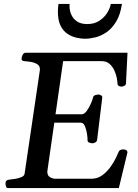

<svg xmlns="http://www.w3.org/2000/svg" viewBox="-20 -963 706 983"><path d="M209.5 -335V-377.9H400.4Q413.6 -379.9 425.3 -396.7Q437 -413.6 445.6 -433.3Q454.1 -453.1 456.1 -462.9Q458 -472.7 467 -475.8Q476.1 -479 484.4 -479Q489.7 -479 497.3 -474.9Q504.9 -470.7 503.4 -462.4L477.1 -246.1Q475.6 -237.8 467.5 -233.6Q459.5 -229.5 454.1 -229.5Q445.8 -229.5 436.8 -232.9Q427.7 -236.3 428.2 -245.6Q428.7 -256.3 425.5 -277.6Q422.4 -298.8 414.8 -316.9Q407.2 -335 393.6 -335ZM303.2 -649.9 222.2 -85Q222.2 -64.5 234.4 -56.9Q246.6 -49.3 260.7 -47.9H448.7Q479 -47.9 503.2 -65.4Q527.3 -83 544.9 -107.4Q562.5 -131.8 572.8 -153.3Q583 -174.8 585.9 -182.1Q588.9 -191.4 595.7 -194.8Q602.5 -198.2 610.4 -198.2Q632.8 -198.2 632.3 -181.6L588.4 0H21.5Q13.2 0 10.3 -9.8Q7.3 -19.5 8.3 -24.9Q8.3 -41 25.4 -43Q41.5 -44.4 59.8 -47.6Q78.1 -50.8 91.6 -57.1Q105 -63.5 106 -74.2L184.1 -603.5Q186 -624 172.1 -633.3Q158.2 -642.6 139.2 -645.8Q120.1 -648.9 105.5 -649.9Q90.3 -651.4 90.3 -660.6Q90.3 -671.4 95.9 -682.1Q101.6 -692.9 110.8 -692.9H632.8L625 -536.1Q624.5 -527.8 616.5 -523.7Q608.4 -519.5 603 -519.5Q595.2 -519.5 588.6 -522.9Q582 -526.4 581.5 -535.6Q581.5 -543 578.4 -561.3Q575.2 -579.6 566.4 -600.1Q557.6 -620.6 541.7 -635.3Q525.9 -649.9 500 -649.9ZM415.5 -764.6Q394.5 -764.6 370.4 -770.3Q346.2 -775.9 324.7 -790.3Q303.2 -804.7 289.8 -832Q276.4 -859.4 276.4 -902.8Q276.4 -912.1 277.1 -922.1Q277.8 -932.1 279.3 -942.9H336.4Q335.9 -940.4 335.9 -937.5Q335.9 -934.6 335.9 -932.1Q335.9 -909.2 345.2 -887.9Q354.5 -866.7 374.3 -853.3Q394 -839.8 426.8 -839.8Q460.9 -839.8 486.1 -855.2Q511.2 -870.6 526.9 -894.3Q542.5 -918 547.4 -942.9H604.5Q595.7 -886.2 574 -851.1Q552.2 -815.9 524.2 -797.1Q496.1 -778.3 467.3 -771.5Q438.5 -764.6 415.5 -764.6Z"/></svg>

Font: Gelasio Medium
Style: Italic
Weight: 500
Italic angle: -8.5°
Designer: Eben Sorkin
Foundry: Eben Sorkin
Version: Version 1.008